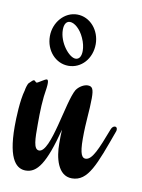

<svg xmlns="http://www.w3.org/2000/svg" viewBox="-67 -572 465 627"><g transform="rotate(10 165.5 -258.5)"><path d="M330 -170C331 -172 331 -174 331 -177C331 -182 328 -185 324 -185C319 -185 314 -181 311 -173C285 -105 269 -65 247 -65C236 -65 227 -75 227 -128C227 -187 233 -220 233 -263C233 -294 228 -302 213 -302C201 -302 185 -293 176 -280C151 -238 132 -65 93 -65C74 -65 74 -101 74 -148C74 -193 75 -230 82 -271C83 -278 83 -283 83 -287C83 -294 81 -298 78 -298C72 -298 51 -282 47 -282C43 -282 41 -288 37 -288C33 -288 29 -282 21 -275C18 -271 14 -258 13 -250C3 -216 1 -157 1 -129C1 -13 34 7 61 7C99 7 125 -29 155 -145C154 -132 154 -115 154 -99C154 -53 167 6 214 6C268 6 288 -54 330 -170ZM215 -439C215 -485 182 -524 139 -524C97 -524 63 -485 63 -439C63 -391 97 -354 139 -354C182 -354 215 -391 215 -439ZM167 -452C174 -437 177 -422 177 -410C177 -393 171 -381 158 -381C137 -381 101 -424 101 -467C101 -484 107 -496 120 -496C135 -496 155 -479 167 -452Z"/></g></svg>

Font: Engagement
Style: Regular
Weight: 400
Designer: Astigmatic (AOETI)
Foundry: Astigmatic (AOETI)
Version: Version 1.000